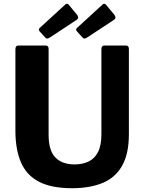

<svg xmlns="http://www.w3.org/2000/svg" viewBox="-20 -982 761 1012"><path d="M659.3 -274.9Q659.3 -170 623 -107.2Q586.8 -44.4 519.6 -17.2Q452.5 10 360.3 10Q250.6 10 185.1 -24.3Q119.5 -58.5 90.4 -126.4Q61.2 -194.3 61.2 -293.5V-722.4Q61.2 -742 77.1 -742H220.5Q236.2 -742 236.2 -724.2V-270.9Q236.2 -188.9 271.8 -152.1Q307.3 -115.4 373 -115.4Q414.9 -115.4 446.8 -130.6Q478.8 -145.8 496.7 -180.8Q514.5 -215.7 514.5 -273.9V-723Q514.5 -742 530.4 -742H644.2Q659.3 -742 659.3 -724.4V-274.9ZM343 -956.1 384.9 -905.6Q391.5 -897.4 392 -890Q392.6 -882.7 381.2 -875.5L243.7 -784.9Q234 -779 228.8 -778.7Q223.7 -778.3 217.4 -785.2L191.3 -813.9Q179.2 -826 189.2 -834.6L323.3 -957.6Q334 -967.6 343 -956.1ZM539.5 -956.1 581.5 -905.6Q588.1 -897.4 588.6 -890Q589.2 -882.7 577.8 -875.5L440.2 -784.9Q430.5 -779 425.4 -778.7Q420.3 -778.3 414 -785.2L387.9 -813.9Q375.8 -826 385.7 -834.6L519.9 -957.6Q530.6 -967.6 539.5 -956.1Z"/></svg>

Font: Libre Franklin Thin
Style: Regular
Weight: 100
Designer: Pablo Impallari, Rodrigo Fuenzalida, Nhung Nguyen
Foundry: Impallari Type
Version: Version 3.000